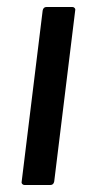

<svg xmlns="http://www.w3.org/2000/svg" viewBox="-20 -529 254 549"><path d="M42 -10 102 -499Q104 -509 113 -509H187Q191 -509 193.5 -506Q196 -503 195 -499L135 -10Q133 0 124 0H50Q46 0 43.5 -3Q41 -6 42 -10Z"/></svg>

Font: Barlow Medium
Style: Italic
Weight: 500
Italic angle: -7°
Designer: Jeremy Tribby
Foundry: Tribby Type
Version: Version 1.408